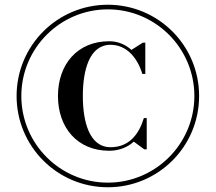

<svg xmlns="http://www.w3.org/2000/svg" viewBox="-20 -780 910 810"><path d="M50 -375C50 -162 222 10 435 10C648 10 820 -162 820 -375C820 -588 648 -760 435 -760C222 -760 50 -588 50 -375ZM70 -375C70 -576.5 233.5 -740.5 435 -740.5C636.5 -740.5 800 -576.5 800 -375C800 -173.5 636.5 -9.5 435 -9.5C233.5 -9.5 70 -173.5 70 -375ZM599 -282H587C566 -213.5 525 -159 446.5 -159C357 -159 329.5 -266 329.5 -375C329.5 -484 357 -591 446.5 -591C510 -591 558 -542 580.5 -468H593V-600H582.5L534.5 -569.5C509 -592.5 477 -606 440.5 -606C306.5 -606 224.5 -508.5 224.5 -375C224.5 -241.5 306.5 -144 440.5 -144C482.5 -144 518 -158.5 544.5 -182.5L588.5 -150H599Z"/></svg>

Font: Bodoni* 11pt
Style: Bold
Weight: 700
Version: Version 2.3